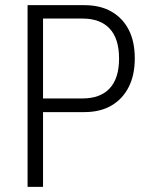

<svg xmlns="http://www.w3.org/2000/svg" viewBox="-20 -725 587 745"><path d="M87 0V-705H307Q369 -705 412.5 -680Q456 -655 479.5 -609.5Q503 -564 503 -498Q503 -434 479.5 -387.5Q456 -341 412.5 -315.5Q369 -290 307 -290H147V0ZM147 -343H300Q369 -343 405.5 -382Q442 -421 442 -498Q442 -575 405.5 -614Q369 -653 300 -653H147Z"/></svg>

Font: Nunito Sans 10pt Condensed Light
Style: Regular
Weight: 300
Width: 3
Designer: Vernon Adams
Foundry: Vernon Adams
Version: Version 3.101;gftools[0.9.27]